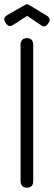

<svg xmlns="http://www.w3.org/2000/svg" viewBox="-41 -865 252 896"><path d="M84 11Q75 11 68.5 7.5Q62 4 58.5 -3Q55 -10 55 -20V-657Q55 -667 58.5 -673.5Q62 -680 68.5 -683.5Q75 -687 85 -687Q95 -687 101 -683.5Q107 -680 110.5 -673Q114 -666 114 -656V-19Q114 -9 110.5 -2.5Q107 4 100.5 7.5Q94 11 84 11ZM85 -845Q89 -845 91.5 -843.5Q94 -842 98 -840L169 -797Q185 -788 189.5 -779.5Q194 -771 185 -757Q176 -744 168.5 -742Q161 -740 151 -747L86 -791L19 -748Q11 -743 3 -743.5Q-5 -744 -15 -759Q-24 -773 -20 -781.5Q-16 -790 -1 -798L72 -840Q76 -842 78.5 -843.5Q81 -845 85 -845Z"/></svg>

Font: Fredoka Condensed Light
Style: Regular
Weight: 300
Width: 3
Designer: Ben Nathan
Foundry: Milena B. Brandão, Ben Nathan
Version: Version 2.001